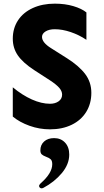

<svg xmlns="http://www.w3.org/2000/svg" viewBox="-20 -698 570 1051"><path d="M210 -496Q210 -465 260 -434L347 -379Q413 -337 446.5 -292.5Q480 -248 480 -190Q480 -131 452 -85.5Q424 -40 372.5 -15Q321 10 254 10Q196 10 141.5 -9.5Q87 -29 50 -60V-220Q102 -177 154.5 -153.5Q207 -130 254 -130Q282 -130 301 -143.5Q320 -157 320 -180Q320 -199 304.5 -217Q289 -235 254 -258L166 -315Q105 -355 77.5 -395Q50 -435 50 -486Q50 -543 78.5 -586.5Q107 -630 159.5 -654Q212 -678 280 -678Q336 -678 381.5 -664.5Q427 -651 453 -630V-480Q413 -507 367 -522.5Q321 -538 280 -538Q249 -538 229.5 -526Q210 -514 210 -496ZM359 148Q359 201 318.5 249.5Q278 298 218 330Q212 333 208 333Q202 333 198 329Q194 325 194 320Q194 314 202 306Q266 250 266 201Q266 182 257.5 174Q249 166 232 160Q216 154 208.5 147Q201 140 201 125Q201 95 221.5 76.5Q242 58 276 58Q313 58 336 82.5Q359 107 359 148Z"/></svg>

Font: Madhuban Bold
Style: Regular
Weight: 700
Designer: jaikishan Patel
Foundry: MagicType
Version: Version 1.000